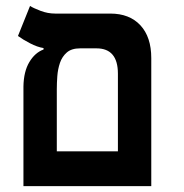

<svg xmlns="http://www.w3.org/2000/svg" viewBox="-20 -632 626 652"><path d="M59.6 0V-338.4Q60.5 -389.2 79.6 -421.1Q98.6 -453.1 127.9 -463.9V-468.8Q106.4 -472.2 81.8 -485.1Q57.1 -498 41 -509.8L82 -611.8Q93.3 -604.5 117.7 -595.2Q142.1 -585.9 167.5 -585.9H354.5Q419.9 -585.9 456.8 -546.1Q493.7 -506.3 493.7 -434.6V0ZM252 -467.8Q223.1 -467.8 207 -453.9Q190.9 -439.9 183.6 -418.5Q176.3 -397 174.6 -373Q172.9 -349.1 172.9 -329.1V-118.2H380.4V-381.8Q380.4 -467.8 307.6 -467.8Z"/></svg>

Font: Cascadia Code SemiBold
Style: Regular
Weight: 600
Monospace: yes
Designer: Aaron Bell
Foundry: Saja Typeworks
Version: Version 2404.023; ttfautohint (v1.8.4)